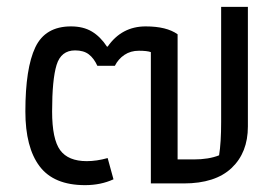

<svg xmlns="http://www.w3.org/2000/svg" viewBox="-20 -535 813 560"><path d="M54 -210Q54 -336 83 -397Q112 -458 187 -458Q223 -458 248 -443Q273 -428 292 -399H294Q335 -458 405 -458Q466 -458 498 -435V-70H545Q589 -70 619 -82Q625 -119 625 -179V-515H703V-166Q703 -90 655.5 -45Q608 0 516 0H420V-383Q409 -387 385 -387Q361 -387 343 -375Q325 -363 315 -343H264Q254 -365 239 -376.5Q224 -388 199 -388Q158 -388 145 -345.5Q132 -303 132 -210Q132 -129 155.5 -97Q179 -65 233 -65Q262 -65 294 -74L311 -12Q274 5 228 5Q137 5 95.5 -50Q54 -105 54 -210Z"/></svg>

Font: Athiti Medium
Style: Regular
Weight: 500
Designer: CadsonDemak Team
Foundry: CadsonDemak
Version: Version 1.033